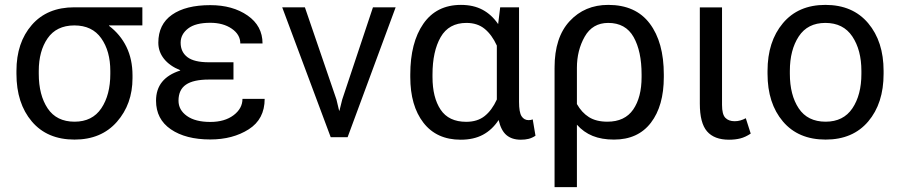

<svg xmlns="http://www.w3.org/2000/svg" viewBox="-20 -558 3662 781"><path d="M559.1 -454.6H423.8L423.3 -453.1Q469.7 -418 494.4 -367.2Q519 -316.4 519 -251.5V-240.2Q519 -134.8 455.6 -62.5Q392.1 9.8 283.2 9.8Q171.9 9.8 109.4 -64Q46.9 -137.7 46.9 -257.8V-269.5Q46.9 -384.8 109.4 -456.5Q171.9 -528.3 282.2 -528.3H559.1ZM137.7 -257.8Q137.7 -171.4 173.8 -117.2Q210 -63 283.2 -63Q355.5 -63 392.1 -117.4Q428.7 -171.9 428.7 -257.8V-269.5Q428.7 -350.1 391.8 -402.3Q355 -454.6 282.2 -454.6H281.7Q209.5 -454.1 173.6 -402.1Q137.7 -350.1 137.7 -269.5Z M829.6 -234.4Q766.6 -234.4 736.3 -213.6Q706.1 -192.9 706.1 -148.4Q706.1 -110.8 740.2 -86.4Q774.4 -62 835.4 -62Q894 -62 930.2 -89.4Q966.3 -116.7 966.3 -155.8H1056.6Q1056.6 -73.2 991.7 -32Q926.8 9.3 835.4 9.3Q735.4 9.3 675 -32Q614.7 -73.2 614.7 -148.4Q614.7 -194.3 639.4 -224.9Q664.1 -255.4 712.9 -271V-272.5Q670.4 -289.6 647.2 -318.6Q624 -347.7 624 -384.3Q624 -459 679.7 -498Q735.4 -537.1 835.4 -537.1Q926.3 -537.1 987.1 -494.9Q1047.9 -452.6 1047.9 -381.3H957.5Q957.5 -417.5 922.6 -441.4Q887.7 -465.3 835.4 -465.3Q774.9 -465.3 744.9 -441.9Q714.8 -418.5 714.8 -384.3Q714.8 -346.7 742.2 -325.7Q769.5 -304.7 829.6 -304.7H929.7V-234.4Z M1348.6 -153.3 1359.4 -107.9H1360.8L1372.1 -153.3L1497.1 -528.3H1589.4L1394 0H1325.2L1127.9 -528.3H1220.2Z M2091.3 -528.3V-143.6Q2091.3 -101.1 2101.6 -85.2Q2111.8 -69.3 2130.4 -69.3Q2134.8 -69.3 2139.2 -70.1Q2143.6 -70.8 2147 -72.3L2158.2 -5.9Q2144 3.4 2130.1 6.8Q2116.2 10.3 2098.6 10.3Q2062.5 10.3 2040.3 -8.3Q2018.1 -26.9 2008.3 -69.8Q1981.9 -29.8 1944.3 -9.8Q1906.7 10.3 1854 10.3Q1755.9 10.3 1702.4 -58.8Q1648.9 -127.9 1648.9 -244.6V-254.9Q1648.9 -384.8 1702.1 -461.4Q1755.4 -538.1 1855 -538.1Q1905.8 -538.1 1942.9 -518.3Q1980 -498.5 2006.3 -460L2014.6 -528.3ZM1739.3 -244.6Q1739.3 -161.6 1772.2 -112.1Q1805.2 -62.5 1876.5 -62.5Q1921.9 -62.5 1951.4 -85.9Q1981 -109.4 2001 -153.3V-372.6Q1981 -416.5 1951.4 -440.7Q1921.9 -464.8 1877.4 -464.8Q1805.7 -464.8 1772.5 -407Q1739.3 -349.1 1739.3 -254.9Z M2680.2 -244.6Q2680.2 -127.4 2627.7 -58.8Q2575.2 9.8 2477.5 9.8Q2427.7 9.8 2390.9 -5.1Q2354 -20 2326.7 -50.8V203.1H2235.8V-282.2H2236.3L2235.8 -283.2Q2235.8 -405.8 2297.1 -471.9Q2358.4 -538.1 2454.1 -538.1Q2565.9 -538.1 2623 -462.2Q2680.2 -386.2 2680.2 -254.9ZM2589.8 -254.9Q2589.8 -349.6 2557.4 -407.2Q2524.9 -464.8 2454.1 -464.8Q2390.1 -464.8 2358.4 -408.9Q2326.7 -353 2326.7 -282.2V-134.8Q2346.2 -100.1 2375.7 -81.5Q2405.3 -63 2450.7 -63Q2521.5 -63 2555.7 -112.5Q2589.8 -162.1 2589.8 -244.6Z M2917 -527.8V-131.3Q2917 -92.8 2930.4 -78.9Q2943.8 -64.9 2968.3 -64.9Q2980.5 -64.9 2991.7 -68.1Q3002.9 -71.3 3013.7 -77.1L3033.7 -14.6Q3011.7 0 2991.2 5.1Q2970.7 10.3 2945.3 10.3Q2885.3 10.3 2856 -23.7Q2826.7 -57.6 2826.7 -136.2V-527.8Z M3102.1 -269.5Q3102.1 -389.2 3164.6 -463.6Q3227.1 -538.1 3337.4 -538.1Q3448.7 -538.1 3511.5 -463.6Q3574.2 -389.2 3574.2 -269.5V-257.8Q3574.2 -137.7 3511.7 -64Q3449.2 9.8 3338.4 9.8Q3227.1 9.8 3164.6 -64Q3102.1 -137.7 3102.1 -257.8ZM3192.9 -257.8Q3192.9 -171.4 3229 -117.2Q3265.1 -63 3338.4 -63Q3410.6 -63 3447.3 -117.4Q3483.9 -171.9 3483.9 -257.8V-269.5Q3483.9 -354.5 3447 -409.7Q3410.2 -464.8 3337.4 -464.8Q3265.1 -464.8 3229 -409.7Q3192.9 -354.5 3192.9 -269.5Z"/></svg>

Font: Roboto Web
Style: Regular
Weight: 400
Designer: Google
Version: Version 1.200310; 2013